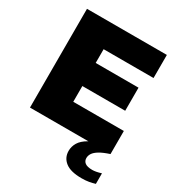

<svg xmlns="http://www.w3.org/2000/svg" viewBox="-223 -878 1148 1246"><g transform="rotate(30 351.5 -255.0)"><path d="M60 0V-740H658.5V-567H284.5V-173H663.5V0ZM180 -291V-464H605.5V-291ZM578.5 230Q496.5 230 457 199.2Q417.5 168.5 417.5 117.5Q417.5 84.5 435 55.2Q452.5 26 494 2Q535.5 -22 607.5 -40L663.5 0Q616 15.5 589.2 31.8Q562.5 48 551.5 65Q540.5 82 540.5 100.5Q540.5 122.5 557.2 135.5Q574 148.5 612 148.5Q624.5 148.5 641 145.5Q657.5 142.5 678 136V215Q657 221.5 633 225.8Q609 230 578.5 230Z"/></g></svg>

Font: Encode Sans SC SemiExpanded Black
Style: Regular
Weight: 900
Width: 6
Designer: Multiple Designers
Foundry: Impallari Type
Version: Version 3.002